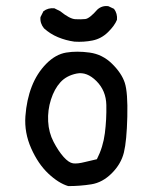

<svg xmlns="http://www.w3.org/2000/svg" viewBox="-20 -628 540 650"><path d="M211 2Q178 -8 143.5 -40.5Q109 -73 85.5 -126Q62 -179 66 -234.5Q70 -290 87.5 -335Q105 -380 136.5 -412Q168 -444 204 -450Q240 -456 283.5 -450Q327 -444 359.5 -412Q392 -380 402.5 -347.5Q413 -315 411 -233Q409 -151 399.5 -112Q390 -73 358.5 -41.5Q327 -10 289 -4Q251 2 211 2ZM308 -89Q329 -130 335 -177Q341 -224 340 -272.5Q339 -321 306.5 -353.5Q274 -386 239.5 -379Q205 -372 184.5 -349.5Q164 -327 152.5 -291Q141 -255 143 -217Q145 -179 161.5 -147.5Q178 -116 195.5 -96.5Q213 -77 227.5 -75Q242 -73 267.5 -79.5Q293 -86 308 -89ZM232 -487Q203 -491 176.5 -502Q150 -513 129 -532Q115 -549 117 -570L127 -590Q143 -602 164 -600L184 -590Q216 -564 235 -563Q254 -562 268.5 -563.5Q283 -565 310 -596Q326 -610 347 -607L366 -598Q378 -582 376 -561Q368 -541 345.5 -519Q323 -497 293.5 -491Q264 -485 232 -487Z"/></svg>

Font: NaniFont Regular
Style: Regular
Weight: 400
Designer: Nanigashitei
Version: Version 1.036